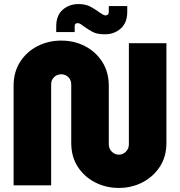

<svg xmlns="http://www.w3.org/2000/svg" viewBox="-20 -913 888 946"><path d="M565 13Q502 13 448.5 -14.5Q395 -42 363 -91.5Q331 -141 331 -209V-497Q331 -519 316.5 -533Q302 -547 282 -547Q261 -547 246.5 -533Q232 -519 232 -497V0H47V-490Q47 -558 79 -608Q111 -658 164.5 -685.5Q218 -713 282 -713Q346 -713 399 -685.5Q452 -658 484 -608Q516 -558 516 -490V-202Q516 -180 531 -165.5Q546 -151 565 -151Q585 -151 600 -165.5Q615 -180 615 -202V-700H800V-209Q800 -141 767.5 -91.5Q735 -42 682 -14.5Q629 13 565 13ZM497 -744Q458 -744 436 -756Q414 -768 393 -783Q386 -789 378 -794Q370 -799 363 -799Q348 -799 348 -785V-755H257V-783Q257 -837 289 -865Q321 -893 367 -893Q401 -893 424 -881Q447 -869 467 -854Q475 -849 484 -843Q493 -837 500 -837Q506 -837 511 -841Q516 -845 516 -854V-883H607V-854Q607 -801 575 -772.5Q543 -744 497 -744Z"/></svg>

Font: MuseoModerno ExtraBold
Style: Regular
Weight: 800
Designer: Pablo Cosgaya, Héctor Gatti, Marcela Romero, and the Authors of The MuseoModerno Project.
Foundry: Omnibus-Type Team
Version: Version 1.001